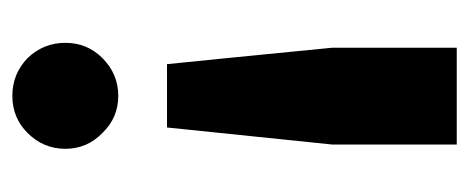

<svg xmlns="http://www.w3.org/2000/svg" viewBox="-242 -310 753 308"><g transform="rotate(-90 134.0 -156.5)"><path d="M133.8 -512.7Q168.9 -512.7 194.3 -488.3Q218.8 -462.9 218.8 -427.7Q218.8 -392.6 194.3 -368.2Q168.9 -342.8 133.8 -342.8Q98.6 -342.8 74.2 -368.2Q48.8 -392.6 48.8 -427.7Q48.8 -462.9 74.2 -488.3Q98.6 -512.7 133.8 -512.7ZM83 -264.6Q108.4 -264.6 184.6 -264.6Q191.4 -199.2 210.9 0Q210.9 49.8 210.9 200.2Q171.9 200.2 55.7 200.2Q55.7 150.4 55.7 0Q62.5 -66.4 83 -264.6Z"/></g></svg>

Font: LeFont
Style: Regular
Weight: 700
Designer: Leryon MEDIA
Version: Version 1.0